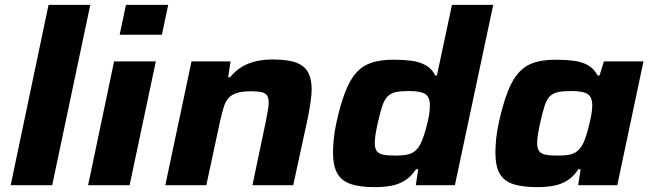

<svg xmlns="http://www.w3.org/2000/svg" viewBox="-20 -763 2680 791"><path d="M24 0 180 -743H352L195 0Z M473 -620 499 -743H673L647 -620ZM343 0 450 -510H622L514 0Z M661 0 769 -510H930L920 -445H928Q949 -471 975.5 -487Q1002 -503 1034 -510.5Q1066 -518 1104 -518Q1167 -518 1201.5 -504.5Q1236 -491 1250 -463.5Q1264 -436 1264 -395Q1264 -374 1259.5 -343Q1255 -312 1249 -281L1188 0H1020L1076 -267Q1079 -282 1083 -305Q1087 -328 1087 -339Q1087 -360 1080 -370Q1073 -380 1057 -383.5Q1041 -387 1014 -387Q978 -387 956 -380Q934 -373 921.5 -359Q909 -345 902 -322.5Q895 -300 888 -270L830 0Z M1524 8Q1464 8 1426 -4.5Q1388 -17 1370 -48Q1352 -79 1352 -134Q1352 -159 1355 -190.5Q1358 -222 1366 -258Q1383 -335 1403 -386Q1423 -437 1449.5 -465.5Q1476 -494 1513 -505.5Q1550 -517 1601 -517Q1639 -517 1672.5 -513Q1706 -509 1732.5 -495Q1759 -481 1773 -452H1780L1842 -743H2012L1854 0H1693L1703 -66H1694Q1673 -34 1646 -18Q1619 -2 1588 3Q1557 8 1524 8ZM1611 -122Q1639 -122 1657.5 -126Q1676 -130 1688 -139.5Q1700 -149 1709 -164Q1715 -174 1721 -190Q1727 -206 1732.5 -225Q1738 -244 1742.5 -263Q1747 -282 1749 -299Q1751 -316 1751 -329Q1751 -363 1732 -375.5Q1713 -388 1664 -388Q1631 -388 1610.5 -383.5Q1590 -379 1577 -366Q1564 -353 1555 -326.5Q1546 -300 1536 -255Q1530 -228 1527 -208.5Q1524 -189 1524 -174Q1524 -151 1532.5 -140Q1541 -129 1560 -125.5Q1579 -122 1611 -122Z M2193 8Q2133 8 2094.5 -4.5Q2056 -17 2038.5 -48Q2021 -79 2021 -134Q2021 -159 2024 -190.5Q2027 -222 2035 -258Q2052 -335 2072 -386Q2092 -437 2118.5 -465.5Q2145 -494 2181.5 -505.5Q2218 -517 2269 -517Q2308 -517 2341.5 -513Q2375 -509 2401 -495Q2427 -481 2442 -452H2450L2468 -510H2631L2523 0H2362L2372 -66H2363Q2342 -34 2315 -18Q2288 -2 2257 3Q2226 8 2193 8ZM2279 -122Q2308 -122 2326.5 -126Q2345 -130 2357 -139.5Q2369 -149 2378 -164Q2384 -174 2390 -190Q2396 -206 2401 -225Q2406 -244 2410.5 -263Q2415 -282 2417.5 -299Q2420 -316 2420 -329Q2420 -363 2401 -375.5Q2382 -388 2333 -388Q2300 -388 2279 -383.5Q2258 -379 2245 -366Q2232 -353 2223.5 -326.5Q2215 -300 2205 -255Q2199 -228 2196 -208.5Q2193 -189 2193 -174Q2193 -151 2201.5 -140Q2210 -129 2228.5 -125.5Q2247 -122 2279 -122Z"/></svg>

Font: Saira Thin Expanded
Style: Bold Italic
Weight: 700
Width: 7
Italic angle: -12°
Version: Version 1.101